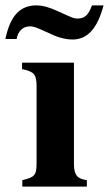

<svg xmlns="http://www.w3.org/2000/svg" viewBox="-67 -694 405 714"><path d="M275 -674C262 -638 248 -625 221 -625C210 -625 207 -626 182 -637L142 -655C113 -668 90 -674 69 -674C7 -674 -29 -635 -47 -549H-5C-1 -577 18 -596 44 -596C57 -596 64 -594 108 -574L137 -561C156 -553 181 -547 202 -547C258 -547 295 -587 318 -674ZM256 0V-24C221 -29 208 -42 208 -85V-461H15V-437C59 -428 69 -418 69 -373V-88C69 -42 62 -35 16 -24V0Z"/></svg>

Font: XITS Math
Style: Bold
Weight: 700
Designer: MicroPress Inc., with final additions and corrections provided by Coen Hoffman, Elsevier (retired)
Version: Version 1.105